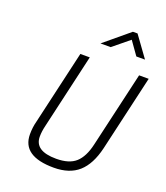

<svg xmlns="http://www.w3.org/2000/svg" viewBox="-166 -1044 1010 1167"><g transform="rotate(20 339.0 -460.5)"><path d="M176 -139Q176 -46 315 -46Q399 -46 441.5 -84.5Q484 -123 503 -206L616 -695H678L565 -205Q539 -95 480 -42.5Q421 10 320 10Q115 10 115 -132Q115 -177 126 -218L236 -695H297L186 -213Q176 -173 176 -139ZM329 -797 490 -931H520L617 -797H561L500 -883L395 -797Z"/></g></svg>

Font: Titillium Web Light
Style: Italic
Weight: 300
Italic angle: -13°
Version: Version 1.002;PS 57.000;hotconv 1.0.70;makeotf.lib2.5.55311